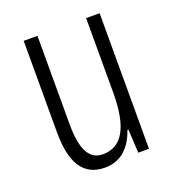

<svg xmlns="http://www.w3.org/2000/svg" viewBox="-105 -615 643 708"><g transform="rotate(-20 216.0 -261.0)"><path d="M364 -532H311V-240C311 -103 273 -39 198 -39C146 -39 120 -84 120 -185V-532H66V-173C66 -56 102 10 189 10C257 10 294 -37 313 -92H317L322 0H364Z"/></g></svg>

Font: Noto Sans Gujarati ExtraCondensed Light
Style: Regular
Weight: 300
Width: 2
Designer: Jelle Bosma - Monotype Design Team, Universal Thirst
Foundry: Monotype Imaging Inc.
Version: Version 2.106